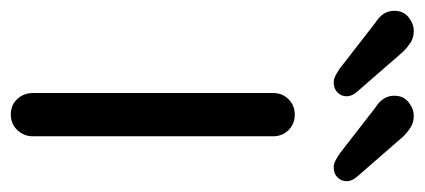

<svg xmlns="http://www.w3.org/2000/svg" viewBox="-316 -550 785 355"><g transform="rotate(90 76.5 -372.5)"><path d="M151 -41Q151 -24 139.5 -12Q128 0 111 0Q93 0 82 -12Q71 -24 71 -41V-485Q71 -502 82.5 -513.5Q94 -525 111 -525Q128 -525 139.5 -513.5Q151 -502 151 -485ZM208 -597Q202 -597 195.5 -600.5Q189 -604 183 -608L98 -674Q87 -681 81.5 -689.5Q76 -698 76 -709Q76 -726 88 -735.5Q100 -745 113 -745Q126 -745 135 -739Q144 -733 151 -726L225 -641Q234 -631 234 -621Q234 -611 227 -604Q220 -597 208 -597ZM51 -597Q45 -597 38.5 -600.5Q32 -604 26 -608L-59 -674Q-70 -681 -75.5 -689.5Q-81 -698 -81 -709Q-81 -726 -69 -735.5Q-57 -745 -44 -745Q-31 -745 -22 -739Q-13 -733 -6 -726L68 -641Q77 -631 77 -621Q77 -611 70 -604Q63 -597 51 -597Z"/></g></svg>

Font: Quicksand Light Medium
Style: Regular
Weight: 500
Version: Version 3.006